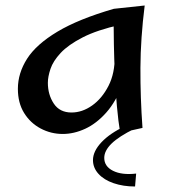

<svg xmlns="http://www.w3.org/2000/svg" viewBox="-20 -473 621 698"><path d="M208 14Q165 14 127.5 -6Q90 -26 67.5 -62.5Q45 -99 45 -150Q45 -207 78.5 -259.5Q112 -312 189 -358Q266 -404 394 -441L418 -383Q333 -364 280.5 -337Q228 -310 200.5 -280.5Q173 -251 163.5 -222.5Q154 -194 154 -172Q154 -129 175.5 -96.5Q197 -64 240 -64Q279 -64 315 -89.5Q351 -115 374.5 -161Q398 -207 397 -270L455 -319Q449 -230 425.5 -167Q402 -104 366.5 -64Q331 -24 290 -5Q249 14 208 14ZM417 10Q410 -31 405 -87Q400 -143 397.5 -201.5Q395 -260 394 -312Q393 -364 393 -399Q393 -434 394 -441L506 -453Q491 -334 490.5 -226.5Q490 -119 498 -8ZM471 205Q428 205 393 193Q358 181 338 159Q318 137 318 109Q318 77 349 44Q380 11 436 -15L469 -5Q412 23 385.5 49Q359 75 359 101Q359 132 391 148Q423 164 475 158Z"/></svg>

Font: Marhey Light
Style: Regular
Weight: 300
Designer: Nur Syamsi & Bustanul Arifin
Foundry: Namelatype
Version: Version 1.000